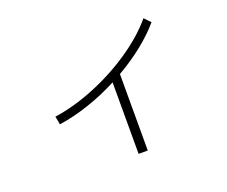

<svg xmlns="http://www.w3.org/2000/svg" viewBox="-101 -739 1065 902"><g transform="rotate(-20 432.0 -287.5)"><path d="M689.5 -583 718.8 -552.7Q678.2 -504.9 621.1 -459.2Q564 -413.6 496.1 -374.5V7.8H450.2V-349.6Q376.5 -311 299.3 -285.2Q222.2 -259.3 150.4 -249L142.6 -290Q239.3 -303.7 344.2 -346.4Q449.2 -389.2 540.5 -451.4Q631.8 -513.7 689.5 -583Z"/></g></svg>

Font: Pretendard GOV ExtraLight
Style: Regular
Weight: 200
Designer: Base glyphs from Inter by Rasmus Andersson; Hangeul glyphs from Noto Sans CJK(Source Han Sans) by Jang Soo-young and Kan
Foundry: Kil Hyung-jin
Version: Version 1.309